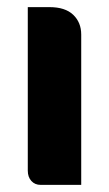

<svg xmlns="http://www.w3.org/2000/svg" viewBox="-20 -519 305 539"><path d="M58 -499H119Q163 -499 185.5 -477.5Q208 -456 208 -422V0H94Q78 0 68 -11Q58 -22 58 -40Z"/></svg>

Font: Keania One
Style: Regular
Weight: 400
Designer: Julia Petretta
Foundry: Julia Petretta
Version: Version 1.003